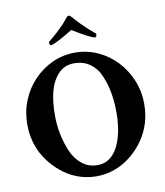

<svg xmlns="http://www.w3.org/2000/svg" viewBox="-93 -926 873 1015"><g transform="rotate(-10 343.5 -419.0)"><path d="M122.1 -86.9Q29.3 -184.6 29.3 -320.3Q29.3 -388.7 53.7 -448.7Q78.1 -508.8 121.6 -554.2Q165 -599.6 221.7 -625.5Q278.3 -651.4 342.8 -651.4Q407.2 -651.4 464.4 -625.5Q521.5 -599.6 564.5 -554.2Q607.4 -508.8 632.3 -448.7Q657.2 -388.7 657.2 -320.3Q657.2 -184.6 564.5 -86.9Q501 -20.5 421.9 1.5Q342.8 23.4 264.2 1.5Q185.5 -20.5 122.1 -86.9ZM358.4 -44.9Q407.2 -44.9 439.9 -79.1Q472.7 -113.3 488.8 -171.4Q504.9 -229.5 504.9 -301.8Q504.9 -355.5 496.6 -404.3Q488.3 -453.1 469.7 -498Q451.2 -543.9 415 -570.3Q378.9 -596.7 328.1 -596.7Q276.4 -596.7 242.2 -559.6Q208 -521.5 194.8 -466.8Q181.6 -412.1 181.6 -341.8Q181.6 -242.2 219.7 -149.4Q239.3 -102.5 274.9 -73.7Q310.5 -44.9 358.4 -44.9ZM227.5 -711.9Q217.8 -711.9 217.8 -730.5Q231.4 -741.2 249.5 -756.8Q267.6 -772.5 289.1 -793.9Q299.8 -803.7 310.1 -815.4Q320.3 -827.1 331.1 -840.8Q338.9 -849.6 343.8 -849.6Q349.6 -849.6 358.4 -840.8L373 -824.2Q379.9 -817.4 385.7 -810.5Q391.6 -803.7 397.5 -797.9Q420.9 -774.4 439.5 -757.8Q458 -741.2 471.7 -730.5Q471.7 -711.9 461.9 -711.9Q456.1 -711.9 434.6 -722.2Q413.1 -732.4 387.7 -747.1Q362.3 -761.7 344.7 -772.5Q328.1 -761.7 302.2 -747.1Q276.4 -732.4 254.9 -722.2Q233.4 -711.9 227.5 -711.9Z"/></g></svg>

Font: Crimson Text Bold
Style: Bold
Weight: 700
Designer: Sebastian Kosch
Foundry: Sebastian Kosch
Version: Version 1.10 July 1, 2025